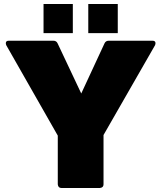

<svg xmlns="http://www.w3.org/2000/svg" viewBox="-20 -937 804 957"><path d="M478 0H286Q270 0 268 -18V-261L11 -712Q9 -718 9 -722Q9 -734 24 -734H246Q261 -734 267 -721L385 -471L501 -721Q507 -734 522 -734H740Q755 -734 755 -722Q755 -718 753 -712L496 -264V-18Q496 -2 478 0ZM567 -772H420V-917H567ZM343 -772H197V-917H343Z"/></svg>

Font: YamahaIndonesia935. App Black
Style: Regular
Weight: 900
Designer: Dalton Maag Ltd
Foundry: Dalton Maag Ltd
Version: Version 1.002; January 01, 2024; Regular/Italic